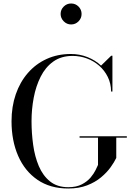

<svg xmlns="http://www.w3.org/2000/svg" viewBox="-20 -1069 760 1099"><path d="M435.5 -289H706V-281H645.5V-165Q634.5 -141.5 613 -111.5Q591.5 -81.5 558.2 -53.8Q525 -26 478.5 -8Q432 10 371 10Q267 10 194.5 -39.8Q122 -89.5 84 -176.5Q46 -263.5 46 -375Q46 -458.5 70.2 -529Q94.5 -599.5 139.5 -651.2Q184.5 -703 247 -731.5Q309.5 -760 385.5 -760Q436 -760 480.8 -742.2Q525.5 -724.5 558.5 -693.5L616.5 -750H623.5V-545H616Q615.5 -591 597 -628.5Q578.5 -666 547.5 -693Q516.5 -720 477.2 -734.5Q438 -749 395.5 -749Q330.5 -749 285.2 -716.8Q240 -684.5 212.8 -630.2Q185.5 -576 173 -509.8Q160.5 -443.5 160.5 -375Q160.5 -307 169.8 -240Q179 -173 202.2 -118.2Q225.5 -63.5 266.5 -30.5Q307.5 2.5 371 2.5Q417.5 2.5 448.8 -14Q480 -30.5 498.8 -53Q517.5 -75.5 527.5 -96.2Q537.5 -117 541 -125V-281H435.5ZM387 -929Q362.5 -929 344.8 -947Q327 -965 327 -989Q327 -1014 344.8 -1031.5Q362.5 -1049 387 -1049Q412 -1049 429.5 -1031.5Q447 -1014 447 -989Q447 -964.5 429.5 -946.8Q412 -929 387 -929Z"/></svg>

Font: Bodoni Moda 28pt
Style: Regular
Weight: 400
Designer: Owen Earl
Foundry: indestructible type
Version: Version 2.005